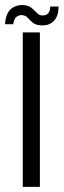

<svg xmlns="http://www.w3.org/2000/svg" viewBox="-34 -726 248 746"><path d="M54.5 0V-600H121V0ZM161 -700.5H193.5Q193.5 -663.5 175 -644.5Q156.5 -625.5 125.5 -627.5Q105 -628.5 94 -637.5Q83 -646.5 75 -655.8Q67 -665 54.5 -667Q41.5 -669 30.8 -661.2Q20 -653.5 17.5 -632H-14.5Q-11.5 -676 10.2 -692.5Q32 -709 61 -706Q75.5 -704 84.5 -698Q93.5 -692 100.2 -684.8Q107 -677.5 113.2 -672.2Q119.5 -667 128 -666Q146 -665 153.8 -675Q161.5 -685 161 -700.5Z"/></svg>

Font: Big Shoulders Stencil Display Thin
Style: Regular
Weight: 400
Version: Version 2.001